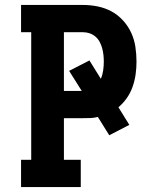

<svg xmlns="http://www.w3.org/2000/svg" viewBox="-20 -755 640 775"><path d="M65 0V-110H106V-625H65V-735H315Q345 -735 374.5 -729Q404 -723 430 -709Q456 -695 476.5 -672.5Q497 -650 509.5 -623Q522 -596 526.5 -566Q531 -536 531 -506Q531 -481 527.5 -455.5Q524 -430 515.5 -405.5Q507 -381 492.5 -360Q478 -339 458 -322L502 -251L421 -209L375 -283Q360 -279 345 -278.5Q330 -278 315 -278H238V-110H306V0ZM238 -388H310L259 -469L341 -511L387 -437Q394 -453 396.5 -471Q399 -489 399 -506Q399 -520 397.5 -533.5Q396 -547 392.5 -560Q389 -573 382.5 -585.5Q376 -598 365.5 -607Q355 -616 342 -620.5Q329 -625 315 -625H238Z"/></svg>

Font: Iosevka HT Extrabold Extended
Style: Regular
Weight: 800
Width: 7
Monospace: yes
Designer: Belleve Invis
Foundry: Belleve Invis
Version: Version 32.3.0; ttfautohint (v1.8.4)